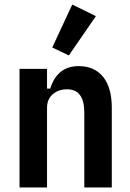

<svg xmlns="http://www.w3.org/2000/svg" viewBox="-20 -825 572 845"><path d="M66 0V-522H187V-435H201Q232 -534 326 -534Q396 -534 434 -486.5Q472 -439 472 -351V0H351V-330Q351 -432 275 -432Q238 -432 212.5 -410.5Q187 -389 187 -350V0ZM283 -581 210 -616 298 -805 402 -754Z"/></svg>

Font: IBM Plex Sans Condensed SemiBold
Style: Regular
Weight: 600
Width: 3
Designer: Mike Abbink, Paul van der Laan, Pieter van Rosmalen
Foundry: Bold Monday
Version: Version 1.3